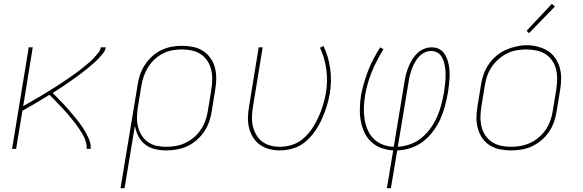

<svg xmlns="http://www.w3.org/2000/svg" viewBox="-20 -777 3040 1002"><path d="M43 0 130 -530H151L101 -223Q115 -231 129 -239Q143 -247 156.5 -255Q170 -263 184 -271Q198 -279 211.5 -287.5Q225 -296 239 -304.5Q253 -313 266.5 -321.5Q280 -330 293.5 -339Q307 -348 320.5 -357Q334 -366 347 -375Q360 -384 373 -393.5Q386 -403 399 -413Q412 -423 424.5 -433.5Q437 -444 449 -454.5Q461 -465 472 -477Q483 -489 493.5 -502Q504 -515 506 -530H532Q530 -515 520.5 -502.5Q511 -490 500.5 -478.5Q490 -467 479 -456.5Q468 -446 456 -436Q444 -426 432 -416Q420 -406 407.5 -397Q395 -388 382.5 -378.5Q370 -369 357.5 -360.5Q345 -352 332.5 -343Q320 -334 307 -325.5Q294 -317 281 -308.5Q268 -300 255 -292Q265 -282 275.5 -271Q286 -260 296.5 -249.5Q307 -239 317 -228Q327 -217 337 -205.5Q347 -194 356.5 -183Q366 -172 375.5 -160Q385 -148 394 -136.5Q403 -125 411 -112.5Q419 -100 426.5 -87Q434 -74 440.5 -60Q447 -46 451 -31Q455 -16 453 0H432Q434 -15 430 -30Q426 -45 420 -58.5Q414 -72 406.5 -84Q399 -96 391 -108Q383 -120 374 -131.5Q365 -143 356 -154.5Q347 -166 337.5 -177Q328 -188 318.5 -198.5Q309 -209 299 -219.5Q289 -230 279 -240.5Q269 -251 259 -261.5Q249 -272 238 -282Q203 -260 167.5 -239.5Q132 -219 97 -199L64 0Z M609 205 698 -333Q702 -361 711 -387.5Q720 -414 736 -438.5Q752 -463 774 -483Q796 -503 822 -515.5Q848 -528 875.5 -533Q903 -538 930 -538Q960 -538 988.5 -532Q1017 -526 1040 -511Q1063 -496 1079 -473Q1095 -450 1102 -422.5Q1109 -395 1108.5 -365.5Q1108 -336 1103 -307L1085 -197Q1081 -169 1071.5 -142Q1062 -115 1045.5 -90.5Q1029 -66 1006.5 -46Q984 -26 957.5 -14Q931 -2 903 3Q875 8 847 8Q817 8 788 1Q759 -6 737 -23.5Q715 -41 702 -66.5Q689 -92 684 -120L630 205ZM847 -11Q873 -11 898.5 -15.5Q924 -20 948 -31.5Q972 -43 993 -61Q1014 -79 1029 -102Q1044 -125 1052.5 -149.5Q1061 -174 1065 -200L1083 -310Q1087 -336 1087.5 -362.5Q1088 -389 1082 -413.5Q1076 -438 1062.5 -459Q1049 -480 1028 -494Q1007 -508 981.5 -513.5Q956 -519 930 -519Q905 -519 879.5 -514.5Q854 -510 830.5 -498Q807 -486 787 -467.5Q767 -449 753 -426.5Q739 -404 730.5 -379.5Q722 -355 718 -330L700 -221Q696 -195 695 -169Q694 -143 699.5 -118.5Q705 -94 718 -72.5Q731 -51 751 -36.5Q771 -22 795.5 -16.5Q820 -11 847 -11Z M1440 8Q1412 8 1385 1Q1358 -6 1336 -22Q1314 -38 1300 -61Q1286 -84 1279.5 -110.5Q1273 -137 1274 -166Q1275 -195 1280 -223L1330 -530H1351L1300 -220Q1296 -195 1295 -169Q1294 -143 1299.5 -119Q1305 -95 1317 -74Q1329 -53 1348 -38.5Q1367 -24 1391 -17.5Q1415 -11 1441 -11Q1473 -11 1505.5 -21.5Q1538 -32 1564 -55Q1590 -78 1609 -106.5Q1628 -135 1642 -166Q1656 -197 1665.5 -228Q1675 -259 1681 -292Q1691 -354 1683 -414.5Q1675 -475 1650 -528L1668 -537Q1695 -481 1703.5 -417.5Q1712 -354 1701 -289Q1695 -254 1684.5 -220.5Q1674 -187 1659 -154Q1644 -121 1622.5 -90.5Q1601 -60 1573 -36.5Q1545 -13 1510 -2.5Q1475 8 1440 8Z M1999 205 2032 8Q1999 6 1969 -5Q1939 -16 1916.5 -37.5Q1894 -59 1881 -87.5Q1868 -116 1862.5 -147.5Q1857 -179 1858 -212.5Q1859 -246 1864 -279Q1870 -311 1879.5 -344Q1889 -377 1901.5 -409Q1914 -441 1930 -471Q1946 -501 1964 -530L1981 -520Q1964 -492 1948.5 -462.5Q1933 -433 1920.5 -402.5Q1908 -372 1899 -340Q1890 -308 1885 -276Q1880 -246 1879 -215.5Q1878 -185 1882.5 -156Q1887 -127 1898.5 -100Q1910 -73 1930 -53Q1950 -33 1977.5 -22.5Q2005 -12 2035 -11L2091 -350Q2094 -370 2099 -389.5Q2104 -409 2112 -428.5Q2120 -448 2131 -466Q2142 -484 2157.5 -499Q2173 -514 2193 -522Q2213 -530 2233 -530Q2251 -530 2267.5 -523Q2284 -516 2294.5 -503Q2305 -490 2311.5 -474Q2318 -458 2321.5 -440.5Q2325 -423 2326 -405.5Q2327 -388 2326 -369.5Q2325 -351 2323 -333Q2321 -315 2318 -296Q2312 -262 2303 -227Q2294 -192 2279 -158Q2264 -124 2241.5 -93.5Q2219 -63 2189 -39.5Q2159 -16 2123.5 -4.5Q2088 7 2053 8L2020 205ZM2056 -11Q2089 -13 2121.5 -24.5Q2154 -36 2181 -58.5Q2208 -81 2228.5 -110Q2249 -139 2262.5 -170.5Q2276 -202 2284 -234.5Q2292 -267 2298 -300Q2300 -316 2302 -332Q2304 -348 2305 -364Q2306 -380 2305.5 -396Q2305 -412 2302.5 -427.5Q2300 -443 2295.5 -457.5Q2291 -472 2282.5 -484.5Q2274 -497 2260 -504Q2246 -511 2230 -511Q2212 -511 2195 -502.5Q2178 -494 2165.5 -480Q2153 -466 2144 -449.5Q2135 -433 2129 -416Q2123 -399 2118.5 -381.5Q2114 -364 2112 -347Z M2646 8Q2616 8 2587.5 2Q2559 -4 2535.5 -19Q2512 -34 2496.5 -57Q2481 -80 2473.5 -107.5Q2466 -135 2466.5 -164.5Q2467 -194 2472 -223L2490 -333Q2494 -361 2503.5 -388Q2513 -415 2529.5 -440Q2546 -465 2569 -484.5Q2592 -504 2618.5 -516Q2645 -528 2673.5 -534.5Q2702 -541 2729 -541Q2758 -541 2786.5 -533.5Q2815 -526 2838.5 -511.5Q2862 -497 2878 -473.5Q2894 -450 2901.5 -423Q2909 -396 2908.5 -366Q2908 -336 2903 -307L2885 -197Q2881 -169 2871.5 -141.5Q2862 -114 2845.5 -89.5Q2829 -65 2806 -45.5Q2783 -26 2756.5 -13.5Q2730 -1 2701.5 3.5Q2673 8 2646 8ZM2646 -11Q2671 -11 2697 -15.5Q2723 -20 2747.5 -31.5Q2772 -43 2793 -61Q2814 -79 2829 -101.5Q2844 -124 2852.5 -149Q2861 -174 2865 -200L2883 -310Q2887 -336 2887.5 -363Q2888 -390 2882 -415Q2876 -440 2861.5 -461Q2847 -482 2826 -495Q2805 -508 2779 -513.5Q2753 -519 2727 -519Q2701 -519 2675.5 -514.5Q2650 -510 2626 -498Q2602 -486 2581.5 -468Q2561 -450 2546 -427.5Q2531 -405 2522.5 -380.5Q2514 -356 2510 -330L2492 -220Q2488 -194 2487.5 -167.5Q2487 -141 2493 -116Q2499 -91 2513 -70.5Q2527 -50 2547.5 -36Q2568 -22 2594 -16.5Q2620 -11 2646 -11ZM2741 -604 2728 -616 2860 -757 2876 -743Z"/></svg>

Font: Iosevka Curly Thin Extended
Style: Italic
Weight: 100
Width: 7
Italic angle: -9°
Monospace: yes
Designer: Belleve Invis
Foundry: Belleve Invis
Version: Version 11.1.0; ttfautohint (v1.8.3)